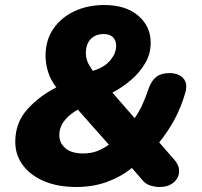

<svg xmlns="http://www.w3.org/2000/svg" viewBox="-20 -736 806 767"><path d="M285 11Q211 11 156.5 -12Q102 -35 71.5 -76Q41 -117 41 -169Q41 -245 88 -298Q135 -351 205 -387Q183 -414 172.5 -447.5Q162 -481 162 -513Q162 -576 193.5 -621.5Q225 -667 278 -691.5Q331 -716 397 -716Q482 -716 532 -673.5Q582 -631 582 -565Q582 -521 560 -483.5Q538 -446 503.5 -416.5Q469 -387 429 -366L518 -264Q536 -290 549 -318.5Q562 -347 574 -383Q585 -414 604.5 -429Q624 -444 656 -444Q694 -444 712.5 -423Q731 -402 720 -365Q703 -306 676.5 -257.5Q650 -209 616 -167L672 -103Q697 -76 695.5 -50Q694 -24 673 -6.5Q652 11 617 11Q601 11 583 6Q565 1 551 -14L507 -65Q462 -29 406.5 -9Q351 11 285 11ZM394 -600Q362 -600 342.5 -580Q323 -560 323 -523Q323 -507 329 -491Q335 -475 351 -453Q396 -466 420 -494.5Q444 -523 444 -553Q444 -574 431.5 -587Q419 -600 394 -600ZM313 -123Q343 -123 367 -132Q391 -141 415 -158L291 -298Q258 -280 237.5 -254Q217 -228 217 -196Q217 -165 241 -144Q265 -123 313 -123Z"/></svg>

Font: Nunito Black
Style: Italic
Weight: 900
Italic angle: -9°
Designer: Vernon Adams
Foundry: Vernon Adams
Version: Version 3.601; ttfautohint (v1.8.2.53-6de2)